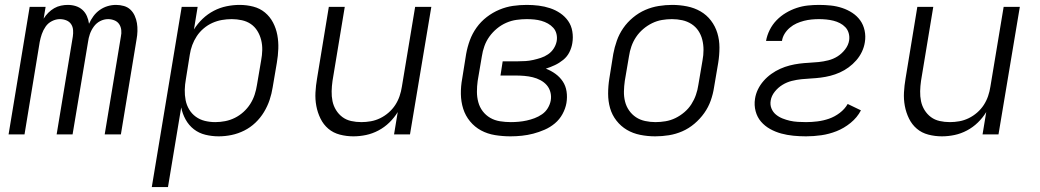

<svg xmlns="http://www.w3.org/2000/svg" viewBox="-20 -548 4240 783"><path d="M15 0 101 -520H166L158 -472Q166 -485 177 -496Q188 -507 201 -514.5Q214 -522 228.5 -525Q243 -528 256 -528Q274 -528 289.5 -523Q305 -518 316.5 -507.5Q328 -497 334.5 -482Q341 -467 343 -451Q350 -467 361 -482Q372 -497 387 -507.5Q402 -518 419 -523Q436 -528 453 -528Q470 -528 485.5 -523.5Q501 -519 512 -508.5Q523 -498 529.5 -483.5Q536 -469 538.5 -453.5Q541 -438 540.5 -421Q540 -404 537 -388L473 0H407L473 -399Q476 -412 474.5 -425.5Q473 -439 466 -449.5Q459 -460 446.5 -465Q434 -470 421 -470Q404 -470 388.5 -462Q373 -454 362.5 -439.5Q352 -425 346.5 -409Q341 -393 339 -377L276 0H211L277 -399Q279 -412 278 -425.5Q277 -439 270 -449.5Q263 -460 250.5 -465Q238 -470 224 -470Q208 -470 192 -462Q176 -454 166 -439.5Q156 -425 150.5 -409Q145 -393 142 -377L80 0Z M599 215 721 -520H786L771 -428Q786 -452 806.5 -471.5Q827 -491 852 -504Q877 -517 904 -522.5Q931 -528 957 -528Q986 -528 1013 -521Q1040 -514 1060.5 -497Q1081 -480 1093.5 -456Q1106 -432 1111 -405Q1116 -378 1115 -349.5Q1114 -321 1109 -292L1092 -192Q1088 -166 1079.5 -140.5Q1071 -115 1056.5 -91Q1042 -67 1021.5 -47.5Q1001 -28 976 -15.5Q951 -3 924.5 2.5Q898 8 872 8Q844 8 817.5 1.5Q791 -5 770.5 -21Q750 -37 737 -60.5Q724 -84 719 -110L665 215ZM858 -50Q878 -50 898.5 -54Q919 -58 938 -67.5Q957 -77 973 -91.5Q989 -106 1000.5 -124Q1012 -142 1018.5 -162Q1025 -182 1028 -202L1045 -302Q1049 -323 1049.5 -344Q1050 -365 1045 -385Q1040 -405 1029.5 -422Q1019 -439 1003 -450Q987 -461 966.5 -465.5Q946 -470 925 -470Q905 -470 885 -466.5Q865 -463 846 -454.5Q827 -446 810.5 -432Q794 -418 782.5 -400.5Q771 -383 764 -364Q757 -345 754 -325L738 -225Q734 -203 733.5 -181.5Q733 -160 737 -139.5Q741 -119 751.5 -101.5Q762 -84 778.5 -72Q795 -60 815.5 -55Q836 -50 858 -50Z M1421 8Q1393 8 1366 1Q1339 -6 1319 -23Q1299 -40 1287 -64.5Q1275 -89 1270 -116Q1265 -143 1266.5 -171Q1268 -199 1273 -228L1321 -520H1386L1336 -218Q1333 -197 1332.5 -176Q1332 -155 1336 -135.5Q1340 -116 1350.5 -99Q1361 -82 1376.5 -70.5Q1392 -59 1412 -54.5Q1432 -50 1454 -50Q1473 -50 1492.5 -53.5Q1512 -57 1530.5 -66Q1549 -75 1565 -89Q1581 -103 1592 -120Q1603 -137 1609.5 -156Q1616 -175 1619 -195L1673 -520H1739L1652 0H1587L1602 -91Q1588 -68 1568 -48.5Q1548 -29 1523.5 -16Q1499 -3 1473 2.5Q1447 8 1421 8Z M2062 8Q2030 8 1999 3Q1968 -2 1942 -16Q1916 -30 1897 -53Q1878 -76 1869 -104.5Q1860 -133 1859.5 -164.5Q1859 -196 1865 -228L1881 -328Q1886 -356 1896 -383.5Q1906 -411 1923.5 -435.5Q1941 -460 1965 -478.5Q1989 -497 2016.5 -508.5Q2044 -520 2072 -524Q2100 -528 2128 -528Q2153 -528 2177 -525Q2201 -522 2223.5 -514.5Q2246 -507 2265 -494Q2284 -481 2297 -462.5Q2310 -444 2314 -420Q2318 -396 2314 -372Q2311 -353 2302 -335Q2293 -317 2277 -304Q2261 -291 2243 -282.5Q2225 -274 2206 -268Q2227 -260 2245 -247Q2263 -234 2275 -216Q2287 -198 2290.5 -175Q2294 -152 2290 -128Q2286 -105 2274 -83Q2262 -61 2243 -45Q2224 -29 2201 -19Q2178 -9 2155 -3Q2132 3 2108.5 5.5Q2085 8 2062 8ZM2063 -50Q2079 -50 2095.5 -51.5Q2112 -53 2128 -56.5Q2144 -60 2160 -66Q2176 -72 2190.5 -82Q2205 -92 2214 -107Q2223 -122 2226 -138Q2229 -156 2224.5 -172.5Q2220 -189 2209.5 -201Q2199 -213 2184 -221Q2169 -229 2152.5 -233Q2136 -237 2118.5 -238.5Q2101 -240 2083 -240H2021L2030 -298H2093Q2108 -298 2123.5 -299Q2139 -300 2154.5 -303.5Q2170 -307 2185.5 -312Q2201 -317 2215 -326.5Q2229 -336 2238 -350Q2247 -364 2250 -379Q2253 -394 2249.5 -409Q2246 -424 2236.5 -434.5Q2227 -445 2214.5 -452Q2202 -459 2188 -463Q2174 -467 2159 -468.5Q2144 -470 2128 -470Q2108 -470 2086.5 -467Q2065 -464 2044.5 -455Q2024 -446 2006.5 -431.5Q1989 -417 1976 -399Q1963 -381 1955.5 -360Q1948 -339 1945 -318L1928 -218Q1925 -196 1925 -174Q1925 -152 1930.5 -131.5Q1936 -111 1948.5 -94.5Q1961 -78 1979 -67.5Q1997 -57 2019 -53.5Q2041 -50 2063 -50Z M2652 8Q2652 8 2652 8Q2652 8 2652 8Q2621 8 2591 2Q2561 -4 2536.5 -18.5Q2512 -33 2494 -56Q2476 -79 2468 -107Q2460 -135 2460 -166Q2460 -197 2465 -228L2481 -328Q2486 -355 2495.5 -382Q2505 -409 2521.5 -433Q2538 -457 2561.5 -476.5Q2585 -496 2611.5 -507.5Q2638 -519 2666 -523.5Q2694 -528 2721 -528Q2721 -528 2721 -528Q2721 -528 2721 -528Q2752 -528 2782 -522Q2812 -516 2837 -501.5Q2862 -487 2879.5 -464Q2897 -441 2905.5 -413Q2914 -385 2914 -354Q2914 -323 2909 -292L2892 -192Q2888 -165 2878.5 -138Q2869 -111 2852 -87Q2835 -63 2812 -43.5Q2789 -24 2762.5 -12.5Q2736 -1 2708 3.5Q2680 8 2652 8ZM2653 -50Q2673 -50 2694 -53.5Q2715 -57 2734.5 -66.5Q2754 -76 2771 -90.5Q2788 -105 2799.5 -123Q2811 -141 2818 -161Q2825 -181 2828 -202L2845 -302Q2849 -323 2849 -344.5Q2849 -366 2844 -386Q2839 -406 2828 -422.5Q2817 -439 2800 -450Q2783 -461 2762.5 -465.5Q2742 -470 2720 -470Q2700 -470 2679.5 -466.5Q2659 -463 2639.5 -453.5Q2620 -444 2603 -429.5Q2586 -415 2574 -397Q2562 -379 2555 -359Q2548 -339 2545 -318L2528 -218Q2525 -197 2524.5 -175.5Q2524 -154 2529 -134Q2534 -114 2545.5 -97.5Q2557 -81 2573.5 -70Q2590 -59 2611 -54.5Q2632 -50 2653 -50Z M3267 8Q3241 8 3215.5 5.5Q3190 3 3166 -3.5Q3142 -10 3120.5 -22Q3099 -34 3083.5 -52Q3068 -70 3061.5 -94.5Q3055 -119 3059 -145Q3062 -165 3071 -183.5Q3080 -202 3094 -218Q3108 -234 3125.5 -246.5Q3143 -259 3162 -267.5Q3181 -276 3200.5 -281Q3220 -286 3239.5 -288.5Q3259 -291 3279 -292Q3299 -293 3318.5 -295Q3338 -297 3358 -302Q3378 -307 3395.5 -318Q3413 -329 3426.5 -346.5Q3440 -364 3443 -384Q3445 -399 3441 -413Q3437 -427 3427.5 -437Q3418 -447 3405.5 -453.5Q3393 -460 3379 -463.5Q3365 -467 3350 -468.5Q3335 -470 3320 -470Q3305 -470 3289.5 -468.5Q3274 -467 3258.5 -463Q3243 -459 3228.5 -452.5Q3214 -446 3201 -435Q3188 -424 3179.5 -410Q3171 -396 3169 -381H3104Q3104 -381 3104 -381Q3104 -381 3104 -381Q3108 -404 3119 -426Q3130 -448 3147 -465.5Q3164 -483 3185 -495.5Q3206 -508 3228.5 -515.5Q3251 -523 3274 -525.5Q3297 -528 3320 -528Q3344 -528 3368 -525.5Q3392 -523 3414.5 -515.5Q3437 -508 3456 -495.5Q3475 -483 3488 -465Q3501 -447 3506 -423.5Q3511 -400 3507 -376Q3504 -356 3495 -337Q3486 -318 3472 -302Q3458 -286 3441 -273.5Q3424 -261 3405 -252.5Q3386 -244 3366.5 -239Q3347 -234 3327 -231.5Q3307 -229 3287.5 -228Q3268 -227 3248.5 -225Q3229 -223 3209 -218Q3189 -213 3171 -202Q3153 -191 3139.5 -174Q3126 -157 3123 -138Q3120 -121 3126 -106Q3132 -91 3144 -81Q3156 -71 3171 -65Q3186 -59 3201.5 -55.5Q3217 -52 3234 -51Q3251 -50 3267 -50Q3290 -50 3314 -53Q3338 -56 3361 -64Q3384 -72 3404.5 -87.5Q3425 -103 3437 -124L3491 -98Q3476 -69 3449 -47Q3422 -25 3391.5 -13Q3361 -1 3329.5 3.5Q3298 8 3267 8Z M3821 8Q3793 8 3766 1Q3739 -6 3719 -23Q3699 -40 3687 -64.5Q3675 -89 3670 -116Q3665 -143 3666.5 -171Q3668 -199 3673 -228L3721 -520H3786L3736 -218Q3733 -197 3732.5 -176Q3732 -155 3736 -135.5Q3740 -116 3750.5 -99Q3761 -82 3776.5 -70.5Q3792 -59 3812 -54.5Q3832 -50 3854 -50Q3873 -50 3892.5 -53.5Q3912 -57 3930.5 -66Q3949 -75 3965 -89Q3981 -103 3992 -120Q4003 -137 4009.5 -156Q4016 -175 4019 -195L4073 -520H4139L4052 0H3987L4002 -91Q3988 -68 3968 -48.5Q3948 -29 3923.5 -16Q3899 -3 3873 2.5Q3847 8 3821 8Z"/></svg>

Font: Iosevka SS04 Light Extended
Style: Italic
Weight: 300
Width: 7
Italic angle: -9°
Monospace: yes
Designer: Belleve Invis
Foundry: Belleve Invis
Version: Version 19.0.0; ttfautohint (v1.8.4)